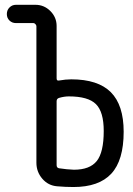

<svg xmlns="http://www.w3.org/2000/svg" viewBox="-20 -750 540 780"><path d="M210 -338.9V-79.1Q210 -68.4 219.7 -66.4Q252 -61.5 280.3 -60.5Q344.7 -60.5 373 -95.7Q401.4 -130.9 401.4 -217.8Q401.4 -295.9 369.6 -327.1Q337.9 -358.4 259.8 -358.4Q241.2 -358.4 220.7 -352.5Q210 -349.6 210 -338.9ZM44.9 -656.2Q29.3 -656.2 18.6 -666.5Q7.8 -676.8 7.8 -692.9Q7.8 -709 18.6 -719.7Q29.3 -730.5 44.9 -730.5H124Q159.2 -730.5 184.6 -705.1Q210 -679.7 210 -644.5V-431.6Q210 -420.9 219.7 -422.9Q247.1 -427.7 269.5 -427.7Q377.9 -427.7 430.2 -375.5Q482.4 -323.2 482.4 -214.8Q482.4 -98.6 432.1 -44.4Q381.8 9.8 278.3 9.8Q246.1 9.8 211.9 6.8Q175.8 3.9 151.9 -23.9Q127.9 -51.8 127.9 -88.9V-643.6Q127.9 -647.5 124 -651.9Q120.1 -656.2 116.2 -656.2Z"/></svg>

Font: Rounded-X Mgen+ 1m regular
Style: Regular
Weight: 400
Designer: [Source Han Sans]
Ryoko NISHIZUKA  (kana & ideographs); Paul D. Hunt (Latin, Greek & Cyrillic); Wenlong ZHANG  (bopomofo
Version: Version 1.059.20150602